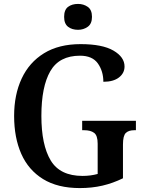

<svg xmlns="http://www.w3.org/2000/svg" viewBox="-20 -949 738 979"><path d="M387 10Q274 10 199.5 -36Q125 -82 88.5 -164.5Q52 -247 52 -358Q52 -466 90.5 -548.5Q129 -631 204.5 -677.5Q280 -724 391 -724Q502 -724 558.5 -691Q615 -658 615 -610Q615 -576 586.5 -554Q558 -532 507 -532Q507 -586 479 -625.5Q451 -665 388 -665Q282 -665 236.5 -586Q191 -507 191 -358Q191 -210 238.5 -131Q286 -52 401 -52Q421 -52 440.5 -54.5Q460 -57 478 -62V-216Q478 -258 460 -271.5Q442 -285 410 -285H399V-333H673V-285H664Q636 -285 621.5 -271Q607 -257 607 -212V-40Q556 -15 502.5 -2.5Q449 10 387 10ZM378 -797Q347 -797 327 -812.5Q307 -828 307 -863Q307 -899 327 -914Q347 -929 378 -929Q406 -929 427.5 -914Q449 -899 449 -863Q449 -828 427.5 -812.5Q406 -797 378 -797Z"/></svg>

Font: Noto Serif Bengali SemiCondensed SemiBold
Style: Regular
Weight: 600
Width: 4
Designer: Juan Bruce, Universal Thirst, Indian Type Foundry and the Monotype Design Team.
Foundry: Monotype Imaging Inc.
Version: Version 2.003; ttfautohint (v1.8.4.7-5d5b)